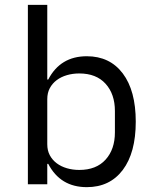

<svg xmlns="http://www.w3.org/2000/svg" viewBox="-20 -760 640 792"><path d="M95 -740H175V-432H179Q229 -528 338 -528Q433 -528 486.5 -457Q540 -386 540 -258Q540 -130 486.5 -59Q433 12 338 12Q229 12 179 -84H175V0H95ZM307 -59Q377 -59 415.5 -101.5Q454 -144 454 -214V-302Q454 -372 415.5 -414.5Q377 -457 307 -457Q280 -457 256 -450Q232 -443 214 -429.5Q196 -416 185.5 -396.5Q175 -377 175 -351V-165Q175 -139 185.5 -119.5Q196 -100 214 -86.5Q232 -73 256 -66Q280 -59 307 -59Z"/></svg>

Font: PlemolJP35 Console
Style: Regular
Weight: 400
Version: v2.0.3; ttfautohint (v1.8.4.7-5d5b-dirty) -l 6 -r 45 -G 200 